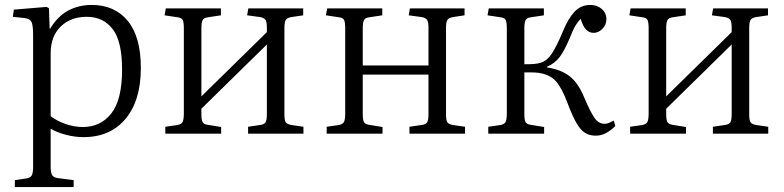

<svg xmlns="http://www.w3.org/2000/svg" viewBox="-20 -541 3174 777"><path d="M40 216V188L87 181Q102 179 108 169.5Q114 160 114 134V-399Q114 -437 108 -451Q102 -465 79 -468L32 -473L36 -502L168 -513L178 -508L181 -425H183Q214 -476 256.5 -498.5Q299 -521 351 -521Q444 -521 497 -456.5Q550 -392 550 -266Q550 -134 488 -60Q426 14 318 14Q283 14 247 4.5Q211 -5 185 -20V134Q185 158 191 168Q197 178 216 180L278 188V216ZM316 -27Q387 -27 430.5 -82Q474 -137 474 -259Q474 -375 435.5 -424Q397 -473 331 -473Q266 -473 225.5 -433.5Q185 -394 185 -325V-71Q209 -52 244.5 -39.5Q280 -27 316 -27Z M649 0V-28L698 -35Q714 -38 719 -47.5Q724 -57 724 -83V-426Q724 -451 719.5 -460Q715 -469 699 -471L646 -479L651 -507H874V-479L821 -471Q805 -469 800 -459.5Q795 -450 795 -426V-151L1060 -411V-429Q1060 -452 1054.5 -460.5Q1049 -469 1032 -472L980 -479L985 -507H1207V-479L1160 -472Q1142 -469 1136.5 -460.5Q1131 -452 1131 -428V-77Q1131 -54 1136.5 -46Q1142 -38 1160 -35L1208 -28V0H984V-28L1031 -35Q1049 -37 1054.5 -46Q1060 -55 1060 -79V-361L795 -101V-79Q795 -56 800 -47Q805 -38 820 -36L875 -27V0Z M1302 0V-28L1351 -35Q1367 -38 1372 -47.5Q1377 -57 1377 -83V-426Q1377 -451 1372.5 -460Q1368 -469 1352 -471L1299 -479L1304 -507H1527V-479L1474 -471Q1458 -469 1453 -459.5Q1448 -450 1448 -426V-276H1714V-429Q1714 -452 1708.5 -460.5Q1703 -469 1686 -472L1634 -479L1639 -507H1860V-479L1814 -472Q1796 -469 1790.5 -460.5Q1785 -452 1785 -428V-77Q1785 -54 1790.5 -46Q1796 -38 1814 -35L1862 -28V0H1637V-28L1685 -35Q1703 -37 1708.5 -46Q1714 -55 1714 -79V-239H1448V-79Q1448 -56 1453 -47Q1458 -38 1473 -36L1528 -27V0Z M2391 8Q2366 8 2348 -3Q2330 -14 2313.5 -42Q2297 -70 2277 -123Q2254 -185 2230 -212Q2206 -239 2161 -246Q2147 -248 2131.5 -248Q2116 -248 2102 -248V-79Q2102 -56 2107 -47Q2112 -38 2127 -36L2182 -27V0H1956V-28L2005 -35Q2021 -38 2026 -47.5Q2031 -57 2031 -83V-426Q2031 -451 2026.5 -460Q2022 -469 2006 -471L1953 -479L1958 -507H2181V-479L2128 -471Q2112 -469 2107 -459.5Q2102 -450 2102 -426V-281Q2125 -281 2139.5 -282Q2154 -283 2168 -287Q2194 -295 2213.5 -324.5Q2233 -354 2258 -414Q2279 -466 2305 -493.5Q2331 -521 2369 -521Q2396 -521 2415 -505Q2434 -489 2434 -463Q2434 -441 2418 -424.5Q2402 -408 2382 -408Q2365 -408 2352 -421Q2339 -434 2330 -465Q2319 -454 2309 -437.5Q2299 -421 2284 -383Q2264 -336 2245 -310.5Q2226 -285 2194 -271V-268Q2249 -260 2284.5 -233Q2320 -206 2344 -147Q2370 -86 2386.5 -63Q2403 -40 2426 -40Q2436 -40 2444 -43.5Q2452 -47 2464 -53L2470 -31Q2452 -13 2432.5 -2.5Q2413 8 2391 8Z M2530 0V-28L2579 -35Q2595 -38 2600 -47.5Q2605 -57 2605 -83V-426Q2605 -451 2600.5 -460Q2596 -469 2580 -471L2527 -479L2532 -507H2755V-479L2702 -471Q2686 -469 2681 -459.5Q2676 -450 2676 -426V-151L2941 -411V-429Q2941 -452 2935.5 -460.5Q2930 -469 2913 -472L2861 -479L2866 -507H3088V-479L3041 -472Q3023 -469 3017.5 -460.5Q3012 -452 3012 -428V-77Q3012 -54 3017.5 -46Q3023 -38 3041 -35L3089 -28V0H2865V-28L2912 -35Q2930 -37 2935.5 -46Q2941 -55 2941 -79V-361L2676 -101V-79Q2676 -56 2681 -47Q2686 -38 2701 -36L2756 -27V0Z"/></svg>

Font: Literata 36pt Light
Style: Regular
Weight: 300
Designer: Latin by Veronika Burian and Jose Scaglione. Greek by Irene Vlachou. Cyrillic by Vera Evstafieva.
Foundry: TypeTogether
Version: Version 3.002